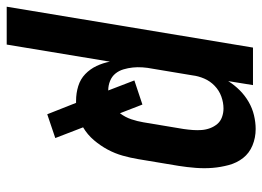

<svg xmlns="http://www.w3.org/2000/svg" viewBox="-158 -443 783 573"><g transform="rotate(90 233.5 -156.5)"><path d="M-33 215 89 -520H201L189 -446Q201 -465 216.5 -480.5Q232 -496 251 -507Q270 -518 291 -523Q312 -528 332 -528Q358 -528 381 -518.5Q404 -509 418.5 -490.5Q433 -472 439.5 -448Q446 -424 448 -399.5Q450 -375 448 -349Q446 -323 442 -298L422 -178Q418 -154 411.5 -131Q405 -108 393.5 -86.5Q382 -65 365.5 -45.5Q349 -26 327 -13L359 70L288 94L254 8Q253 8 251.5 8Q250 8 248 8Q225 8 204 1.5Q183 -5 168 -19.5Q153 -34 144 -53Q135 -72 131 -93L80 215ZM217 -88Q217 -88 217 -88Q217 -88 217 -88L187 -166L259 -190L285 -123Q297 -139 303 -157Q309 -175 312 -193L332 -313Q334 -327 335 -340.5Q336 -354 335 -367Q334 -380 329.5 -392Q325 -404 317 -413.5Q309 -423 296.5 -427.5Q284 -432 271 -432Q253 -432 235 -425.5Q217 -419 203 -405.5Q189 -392 181.5 -374.5Q174 -357 172 -340L152 -220Q149 -205 148 -190Q147 -175 148.5 -161Q150 -147 154 -133.5Q158 -120 166.5 -109.5Q175 -99 188.5 -93.5Q202 -88 217 -88Z"/></g></svg>

Font: Iosevka SS04
Style: Bold Italic
Weight: 700
Italic angle: -9°
Monospace: yes
Designer: Belleve Invis
Foundry: Belleve Invis
Version: Version 19.0.0; ttfautohint (v1.8.4)